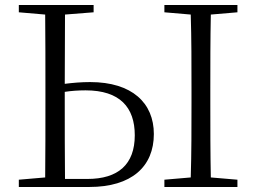

<svg xmlns="http://www.w3.org/2000/svg" viewBox="-20 -745 1021 765"><path d="M55 0H336C504 0 593 -81 593 -211C593 -334 507 -418 339 -418C303 -418 270 -415 238 -411L239 -687L353 -696V-725H55V-696L160 -687C161 -590 161 -490 161 -390V-335C161 -235 161 -137 160 -38L55 -29ZM238 -379C264 -383 291 -385 321 -385C458 -385 517 -317 517 -206C517 -90 451 -32 328 -32H239C238 -132 238 -233 238 -335ZM635 -696 740 -687C743 -590 743 -490 743 -390V-335C743 -235 743 -136 740 -38L635 -29V0H926V-29L820 -38C818 -137 818 -235 818 -335V-390C818 -490 818 -590 820 -687L926 -696V-725H635Z"/></svg>

Font: Noto Serif CJK KR Light
Style: Regular
Weight: 300
Designer: Ryoko NISHIZUKA 西塚涼子 (kana & ideographs); Frank Grießhammer (Latin, Greek & Cyrillic); Wenlong ZHANG 张文龙 (bopomofo); San
Foundry: Adobe
Version: Version 2.001;hotconv 1.1.0;makeotfexe 2.6.0